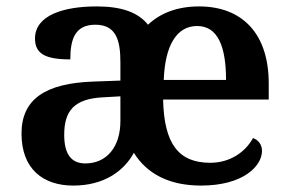

<svg xmlns="http://www.w3.org/2000/svg" viewBox="-20 -568 902 598"><path d="M208 10C303 10 365 -34 397 -92C438 -26 508 10 606 10C738 10 796 -51 796 -98C796 -119 783 -133 768 -138C744 -94 696 -61 635 -61C536 -61 491 -120 488 -258H817V-308C817 -466 732 -548 600 -548C532 -548 479 -527 441 -491C409 -531 356 -548 281 -548C177 -548 89 -520 89 -448C89 -400 122 -383 199 -383C199 -445 213 -491 277 -491C342 -491 355 -442 355 -374V-317L272 -314C121 -309 47 -259 47 -152C47 -40 116 10 208 10ZM684 -319H490C494 -428 531 -487 594 -487C659 -487 684 -422 684 -319ZM246 -59C201 -59 180 -89 180 -148C180 -222 210 -261 303 -265L355 -268V-191C355 -110 312 -59 246 -59Z"/></svg>

Font: Noto Serif Lao SemiBold
Style: Regular
Weight: 600
Designer: Monotype Design Team
Foundry: Monotype Imaging Inc.
Version: Version 2.003